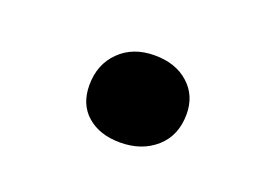

<svg xmlns="http://www.w3.org/2000/svg" viewBox="-41 -603 401 297"><g transform="rotate(20 159.5 -454.5)"><path d="M95.2 -449.2Q95.2 -483.4 117.2 -505.1Q139.2 -526.9 174.8 -526.9Q209.5 -526.9 230.7 -507.8Q252 -488.8 252 -458Q252 -422.9 228.8 -402.3Q205.6 -381.8 169.9 -381.8Q136.2 -381.8 115.7 -399.7Q95.2 -417.5 95.2 -449.2Z"/></g></svg>

Font: Literata Book
Style: Bold Italic
Weight: 700
Italic angle: -3°
Designer: Latin by Veronika Burian and Jose Scaglione. Greek by Irene Vlachou. Cyrillic by Vera Evstafieva
Foundry: TypeTogether
Version: Version 1.003;PS 001.003;hotconv 1.0.88;makeotf.lib2.5.64775